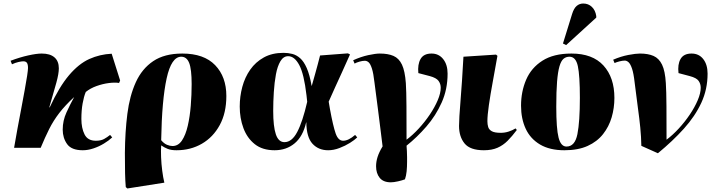

<svg xmlns="http://www.w3.org/2000/svg" viewBox="-20 -839 4079 1090"><path d="M450 14Q386 14 361 -21Q336 -56 336 -103Q336 -154 357.5 -201Q379 -248 401 -288Q350 -241 316.5 -197.5Q283 -154 259 -106Q235 -58 211 0H60Q68 -50 79 -107.5Q90 -165 100.5 -221.5Q111 -278 120 -326.5Q129 -375 134 -408.5Q139 -442 139 -453Q139 -473 133 -482Q127 -491 112 -491Q103 -491 85 -487Q67 -483 48 -474L40 -494Q93 -514 140.5 -524.5Q188 -535 217 -535Q264 -535 289 -513.5Q314 -492 314 -451Q314 -421 300 -370Q286 -319 260 -230L262 -229Q316 -346 371.5 -411.5Q427 -477 487 -504Q547 -531 614 -534L662 -382L656 -368Q632 -372 597.5 -367.5Q563 -363 528 -350.5Q493 -338 467 -317Q456 -291 449 -251.5Q442 -212 442 -164Q442 -112 460 -76Q478 -40 524 -40Q553 -40 571 -50Q589 -60 605 -73L617 -59Q598 -41 570 -24Q542 -7 510.5 3.5Q479 14 450 14Z M703 231 694 223Q691 189 690 143.5Q689 98 689 29Q690 -90 703 -192.5Q716 -295 751 -372Q786 -449 850 -492Q914 -535 1015 -535Q1138 -535 1201.5 -469Q1265 -403 1265 -294Q1265 -198 1227.5 -129Q1190 -60 1126 -23Q1062 14 982 14Q951 14 931.5 6Q912 -2 896 -13H895Q893 15 894.5 53.5Q896 92 901 130.5Q906 169 913 198ZM959 -10Q992 -10 1013 -41.5Q1034 -73 1046 -125Q1058 -177 1063 -239Q1068 -301 1068 -362Q1068 -446 1054 -481.5Q1040 -517 1009 -517Q953 -517 926 -394Q899 -271 895 -43Q911 -24 928 -17Q945 -10 959 -10Z M1539 14Q1470 14 1426.5 -20.5Q1383 -55 1362 -111.5Q1341 -168 1341 -234Q1341 -291 1355.5 -345.5Q1370 -400 1400.5 -443.5Q1431 -487 1478 -513Q1525 -539 1590 -539Q1615 -539 1639 -533Q1663 -527 1684 -508.5Q1705 -490 1721.5 -452.5Q1738 -415 1749 -352H1750Q1761 -391 1769 -419Q1777 -447 1783.5 -472Q1790 -497 1797 -524L1955 -536L1967 -530Q1941 -471 1920.5 -426.5Q1900 -382 1882.5 -343.5Q1865 -305 1846 -262L1853 -221Q1871 -123 1885.5 -81.5Q1900 -40 1928 -40Q1958 -40 1996 -73L2008 -59Q1994 -45 1967 -28Q1940 -11 1907 1.5Q1874 14 1843 14Q1788 14 1754 -23Q1720 -60 1719 -144H1718Q1700 -65 1653 -25.5Q1606 14 1539 14ZM1595 -32Q1637 -32 1667.5 -90Q1698 -148 1724 -261L1720 -298Q1706 -419 1679 -469.5Q1652 -520 1616 -520Q1589 -520 1572 -491.5Q1555 -463 1546.5 -417Q1538 -371 1534.5 -316.5Q1531 -262 1531 -209Q1531 -121 1546 -76.5Q1561 -32 1595 -32Z M2199 196Q2156 196 2135.5 170.5Q2115 145 2115 105Q2115 79 2123.5 52Q2132 25 2152 -8Q2146 -57 2139.5 -109Q2133 -161 2125 -224Q2117 -287 2106 -370Q2100 -423 2091.5 -449.5Q2083 -476 2073 -485Q2063 -494 2051 -494Q2038 -494 2020.5 -489Q2003 -484 1993 -478L1985 -497Q2029 -517 2070.5 -526Q2112 -535 2136 -535Q2183 -535 2214 -521.5Q2245 -508 2262 -472Q2279 -436 2284 -367Q2287 -322 2287.5 -236.5Q2288 -151 2288 -46Q2323 -72 2357.5 -109.5Q2392 -147 2420 -188.5Q2448 -230 2465 -270Q2482 -310 2482 -341Q2482 -363 2469.5 -380Q2457 -397 2420 -407L2355 -424Q2350 -473 2367.5 -504Q2385 -535 2430 -535Q2471 -535 2496 -503.5Q2521 -472 2521 -421Q2521 -332 2487.5 -257Q2454 -182 2400.5 -120.5Q2347 -59 2288 -12Q2289 0 2290 18Q2291 36 2291 53.5Q2291 71 2291 80Q2291 108 2288.5 133.5Q2286 159 2279 179Q2264 185 2239.5 190.5Q2215 196 2199 196Z M2727 14Q2649 14 2617.5 -24.5Q2586 -63 2586 -124Q2586 -165 2594.5 -268Q2603 -371 2611 -517L2796 -529L2804 -522Q2791 -448 2777.5 -375Q2764 -302 2755.5 -243Q2747 -184 2747 -151Q2747 -133 2751.5 -118Q2756 -103 2772 -94Q2788 -85 2823 -85Q2846 -85 2867.5 -92Q2889 -99 2907 -110L2914 -101Q2887 -65 2861.5 -39.5Q2836 -14 2804 0Q2772 14 2727 14Z M3184 14Q3101 14 3046 -18.5Q2991 -51 2964.5 -108Q2938 -165 2938 -239Q2938 -319 2967 -386.5Q2996 -454 3059.5 -494.5Q3123 -535 3224 -535Q3344 -535 3406 -467Q3468 -399 3468 -283Q3468 -226 3452.5 -173Q3437 -120 3403.5 -77.5Q3370 -35 3316 -10.5Q3262 14 3184 14ZM3196 -7Q3244 -7 3258 -77.5Q3272 -148 3272 -284Q3272 -410 3260.5 -463.5Q3249 -517 3213 -517Q3193 -517 3179 -505Q3165 -493 3156 -462Q3147 -431 3142.5 -375.5Q3138 -320 3138 -233Q3138 -109 3151 -58Q3164 -7 3196 -7ZM3194 -583 3176 -592 3228 -760Q3238 -792 3254 -805.5Q3270 -819 3291 -819Q3320 -819 3340 -800Q3360 -781 3365 -748V-739Z M3715 31 3621 -11Q3620 -63 3615 -114Q3610 -165 3601.5 -226Q3593 -287 3583 -370Q3577 -423 3568 -449.5Q3559 -476 3548.5 -485.5Q3538 -495 3527 -495Q3514 -495 3496.5 -490.5Q3479 -486 3469 -481L3461 -500Q3505 -519 3547 -527Q3589 -535 3613 -535Q3659 -535 3690 -521.5Q3721 -508 3738.5 -472Q3756 -436 3760 -367Q3763 -322 3763.5 -236.5Q3764 -151 3764 -46Q3799 -72 3833.5 -109.5Q3868 -147 3896 -188.5Q3924 -230 3941 -270Q3958 -310 3958 -341Q3958 -363 3946 -380Q3934 -397 3896 -407L3832 -424Q3826 -473 3843.5 -504Q3861 -535 3906 -535Q3948 -535 3972.5 -503.5Q3997 -472 3997 -421Q3997 -332 3961.5 -255.5Q3926 -179 3862.5 -108.5Q3799 -38 3715 31Z"/></svg>

Font: Literata 72pt ExtraBold
Style: Italic
Weight: 800
Italic angle: -2°
Designer: Latin by Veronika Burian and Jose Scaglione. Greek by Irene Vlachou. Cyrillic by Vera Evstafieva
Foundry: TypeTogether
Version: Version 3.002